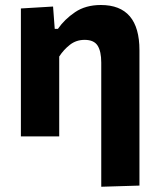

<svg xmlns="http://www.w3.org/2000/svg" viewBox="-20 -532 618 749"><path d="M375 196.5V-288Q375 -331.5 360.8 -354Q346.5 -376.5 310 -376.5Q277.5 -376.5 253 -357.5Q228.5 -338.5 211 -311.5V0H61.5V-499L187 -506.5L193.5 -419.5H206Q231.5 -456.5 272.8 -484.5Q314 -512.5 373.5 -512.5Q524 -512.5 524 -336V192Z"/></svg>

Font: Heraclito
Style: Bold
Weight: 700
Designer: Kostas Bartsokas (font) & Cristiano Sobral (main changes)
Foundry: Kostas Bartsokas (font) & Cristiano Sobral (main changes)
Version: Version 1.00;July 8, 2020;FontCreator 13.0.0.2655 64-bit